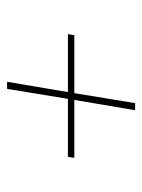

<svg xmlns="http://www.w3.org/2000/svg" viewBox="50 -610 400 540"><g transform="rotate(-90 250.0 -340.0)"><path d="M230 -160H210L239 -331H76L79 -349H242L270 -520H290L261 -349H424L421 -331H258Z"/></g></svg>

Font: Iosevka Slab Thin
Style: Italic
Weight: 100
Italic angle: -9°
Monospace: yes
Designer: Belleve Invis
Foundry: Belleve Invis
Version: Version 11.1.1; ttfautohint (v1.8.3)